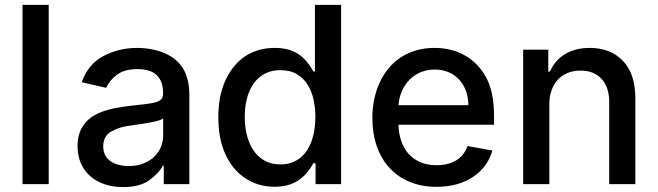

<svg xmlns="http://www.w3.org/2000/svg" viewBox="-20 -747 2669 779"><path d="M177.6 -727.3V0H71.4V-727.3Z M503.9 -317.1Q540.8 -321.4 566.9 -324.2Q593 -327.1 609.6 -331.5Q626.1 -335.9 633.9 -343.9Q641.7 -351.9 641.7 -366.5V-369Q641.7 -416.9 616.3 -441.8Q590.9 -466.6 538 -466.6Q484.4 -466.6 453.8 -443.2Q422.9 -419.7 411.2 -390.6L311.4 -413.4Q338.1 -487.6 400.6 -520.2Q462.7 -552.6 536.6 -552.6Q552.6 -552.6 570.3 -550.8Q588.1 -549 606 -544.9Q623.9 -540.8 641.5 -534.1Q659.1 -527.3 675.1 -517Q691.4 -506.7 704.9 -492.5Q718.4 -478.3 728 -459.3Q737.6 -440.3 742.9 -416.2Q748.2 -392 748.2 -362.2V0H644.5V-74.6H640.3Q625 -44.4 585.9 -16Q547.2 12.1 479 12.1Q440.3 12.1 406.6 1.2Q372.9 -9.6 348 -30.7Q323.2 -51.8 308.9 -82.9Q294.7 -114 294.7 -154.1Q294.7 -185.4 303.1 -208.6Q311.4 -231.9 326.2 -248.9Q340.9 -266 360.8 -277.7Q380.7 -289.4 403.9 -297.1Q427.2 -304.7 452.8 -309.3Q478.3 -313.9 503.9 -317.1ZM398.8 -152.7Q398.8 -131 407.7 -115.8Q416.5 -100.5 431.3 -91.1Q446 -81.7 464.5 -77.4Q483 -73.2 502.1 -73.2Q535.5 -73.2 561.4 -83.5Q587.4 -93.8 605.3 -110.8Q623.2 -127.8 632.6 -150.2Q642 -172.6 642 -196.7V-267Q638.5 -263.5 629.3 -260.1Q620 -256.7 607.8 -253.9Q595.5 -251.1 581.5 -248.6Q567.5 -246.1 554.2 -244.1Q540.8 -242.2 529.3 -240.6Q517.8 -239 510.7 -237.9Q465.2 -232.6 431.8 -213.8Q398.8 -195.3 398.8 -152.7Z M895.6 -422.9Q925.8 -487.2 976.6 -519.9Q1027.3 -552.6 1094.5 -552.6Q1122.9 -552.6 1145.8 -546.9Q1168.7 -541.2 1187.5 -529.5Q1206.3 -517.8 1221.9 -499.8Q1237.6 -481.9 1251.4 -457H1257.8V-727.3H1364V0H1260.3V-84.9H1251.4Q1225.5 -37.3 1187.7 -13.3Q1149.9 10.7 1093.8 10.7Q1028.1 10.7 976.2 -23.1Q924.4 -56.8 895.1 -119.9Q865.8 -182.9 865.8 -271.7Q865.8 -360.1 895.6 -422.9ZM1117.2 -79.9Q1144.2 -79.9 1165.1 -87.9Q1186.1 -95.9 1201.9 -109.6Q1217.7 -123.2 1228.7 -141.9Q1239.7 -160.5 1246.6 -182Q1253.6 -203.5 1256.6 -226.7Q1259.6 -250 1259.6 -272.7Q1259.6 -307.5 1252.5 -341.4Q1245.4 -375.4 1228.9 -402.3Q1212.4 -429.3 1185 -445.8Q1157.7 -462.4 1117.2 -462.4Q1081.3 -462.4 1054.3 -448Q1027.3 -433.6 1009.2 -408.2Q991.1 -382.8 982.1 -348Q973 -313.2 973 -272.7Q973 -231.9 982.2 -196.6Q991.5 -161.2 1009.6 -135.3Q1027.7 -109.4 1054.7 -94.6Q1081.7 -79.9 1117.2 -79.9Z M1490.8 -269.2Q1490.8 -307.2 1498 -342.9Q1505.3 -378.6 1519.5 -410Q1533.7 -441.4 1554.9 -467.7Q1576 -494 1604 -512.8Q1632.1 -531.6 1666.9 -542.1Q1701.7 -552.6 1742.9 -552.6Q1775.9 -552.6 1806.1 -545.5Q1836.3 -538.4 1862.7 -524Q1889.2 -509.6 1911.2 -488.1Q1933.2 -466.6 1949.9 -437.5Q1984.4 -377.5 1984.4 -278.4V-240.8H1596.6Q1597.7 -205.3 1608 -175.1Q1618.3 -144.9 1637.6 -123Q1657 -101.2 1685.4 -89Q1713.8 -76.7 1751.4 -76.7Q1798.3 -76.7 1830.6 -96.2Q1862.9 -115.8 1877.1 -154.5L1977.6 -136.4Q1959.5 -70 1899.5 -29.5Q1839.5 11 1750.4 11Q1690.3 11 1642.2 -9.1Q1594.1 -29.1 1560.4 -65.7Q1526.6 -102.3 1508.7 -154.1Q1490.8 -206 1490.8 -269.2ZM1596.9 -320.3H1880.3Q1880 -351.2 1870.6 -377.5Q1861.2 -403.8 1843.6 -423.3Q1826 -442.8 1800.8 -453.8Q1775.6 -464.8 1743.6 -464.8Q1711.3 -464.8 1685 -453.1Q1658.7 -441.4 1639.7 -421.5Q1620.7 -401.6 1609.7 -375.4Q1598.7 -349.1 1596.9 -320.3Z M2102.6 0V-545.5H2204.5V-456.7H2211.3Q2220.9 -478.3 2235.6 -496.1Q2250.4 -513.8 2270.4 -526.3Q2290.5 -538.7 2315.9 -545.6Q2341.3 -552.6 2372.2 -552.6Q2414.1 -552.6 2447.8 -539.8Q2481.5 -527 2507.1 -500.4Q2557.9 -447.4 2557.9 -346.9V0H2451.7V-334.2Q2451.7 -364 2443.7 -387.4Q2435.7 -410.9 2420.8 -427Q2405.9 -443.2 2384.4 -451.9Q2362.9 -460.6 2335.9 -460.6Q2305 -460.6 2281.2 -450.3Q2257.5 -440 2241.5 -421.9Q2225.5 -403.8 2217.2 -378.7Q2208.8 -353.7 2208.8 -323.9V0Z"/></svg>

Font: Inter P Medium
Style: Regular
Weight: 500
Designer: Rasmus Andersson
Foundry: rsms
Version: Version 3.018;git-588b23468